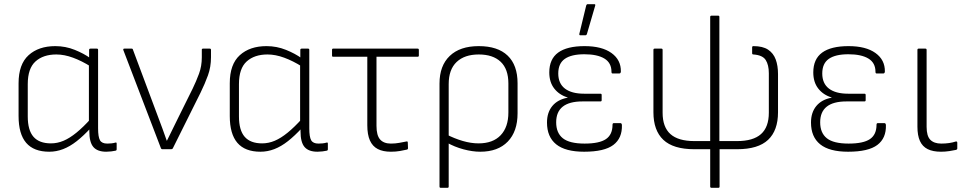

<svg xmlns="http://www.w3.org/2000/svg" viewBox="-20 -715 4633 920"><path d="M216 12Q142 12 105.5 -30.5Q69 -73 69 -159V-316Q69 -407 117 -450.5Q165 -494 245 -494Q294 -494 338.5 -476Q383 -458 413 -436L415 -396Q372 -423 330 -438.5Q288 -454 250 -454Q187 -454 150 -420.5Q113 -387 113 -312V-157Q113 -91 140.5 -59.5Q168 -28 224 -28Q255 -28 284.5 -40.5Q314 -53 346.5 -79.5Q379 -106 416 -147V-103Q380 -64 347.5 -38.5Q315 -13 282.5 -0.5Q250 12 216 12ZM489 12Q447 12 427.5 -10.5Q408 -33 408 -86V-109L406 -125V-409L407 -427V-476Q407 -482 414 -482H444Q450 -482 450 -476V-100Q450 -59 459 -43Q468 -27 494 -27Q503 -27 513.5 -28Q524 -29 534 -32Q539 -33 539 -27V1Q539 3 538 4.5Q537 6 534 7Q526 9 513 10.5Q500 12 489 12Z M757 0Q753 0 751 -5L571 -475Q569 -482 576 -482H611Q616 -482 617 -477L737 -156Q748 -127 758.5 -98.5Q769 -70 779 -41H780Q795 -71 809 -100Q823 -129 838 -159L903 -290Q920 -325 933.5 -361.5Q947 -398 947 -440V-477Q947 -482 953 -482H985Q991 -482 991 -476V-441Q991 -394 976.5 -354Q962 -314 941 -271L808 -4Q806 0 800 0Z M1228 12Q1154 12 1117.5 -30.5Q1081 -73 1081 -159V-316Q1081 -407 1129 -450.5Q1177 -494 1257 -494Q1306 -494 1350.5 -476Q1395 -458 1425 -436L1427 -396Q1384 -423 1342 -438.5Q1300 -454 1262 -454Q1199 -454 1162 -420.5Q1125 -387 1125 -312V-157Q1125 -91 1152.5 -59.5Q1180 -28 1236 -28Q1267 -28 1296.5 -40.5Q1326 -53 1358.5 -79.5Q1391 -106 1428 -147V-103Q1392 -64 1359.5 -38.5Q1327 -13 1294.5 -0.5Q1262 12 1228 12ZM1501 12Q1459 12 1439.5 -10.5Q1420 -33 1420 -86V-109L1418 -125V-409L1419 -427V-476Q1419 -482 1426 -482H1456Q1462 -482 1462 -476V-100Q1462 -59 1471 -43Q1480 -27 1506 -27Q1515 -27 1525.5 -28Q1536 -29 1546 -32Q1551 -33 1551 -27V1Q1551 3 1550 4.5Q1549 6 1546 7Q1538 9 1525 10.5Q1512 12 1501 12Z M1853 12Q1815 12 1790 -1Q1765 -14 1752.5 -42Q1740 -70 1740 -115V-443H1576Q1571 -443 1571 -449V-476Q1571 -482 1576 -482H1981Q1987 -482 1987 -476V-449Q1987 -443 1981 -443H1784V-112Q1784 -66 1801.5 -46.5Q1819 -27 1853 -27Q1874 -27 1893 -30.5Q1912 -34 1927 -37Q1934 -39 1934 -32L1935 -5Q1935 1 1929 2Q1916 5 1896.5 8.5Q1877 12 1853 12Z M2092 185Q2086 185 2086 179V-315Q2086 -400 2135 -447Q2184 -494 2274 -494Q2365 -494 2412.5 -448.5Q2460 -403 2460 -316V-172Q2460 -85 2413 -36.5Q2366 12 2281 12Q2244 12 2201 0.5Q2158 -11 2121 -32L2119 -71Q2158 -51 2197.5 -39.5Q2237 -28 2273 -28Q2342 -28 2379 -67Q2416 -106 2416 -176V-315Q2416 -384 2379 -419Q2342 -454 2274 -454Q2206 -454 2168 -418Q2130 -382 2130 -312V179Q2130 185 2124 185Z M2779 12Q2689 12 2645 -23.5Q2601 -59 2601 -128Q2601 -176 2626.5 -207Q2652 -238 2700 -247V-248Q2660 -260 2636 -290.5Q2612 -321 2612 -368Q2612 -432 2654.5 -463Q2697 -494 2781 -494Q2864 -494 2910 -461Q2956 -428 2955 -372Q2954 -363 2948 -363H2915Q2910 -363 2910 -371Q2910 -414 2876 -434.5Q2842 -455 2780 -455Q2718 -455 2686.5 -433Q2655 -411 2655 -363Q2655 -315 2687 -290.5Q2719 -266 2779 -266H2857Q2863 -266 2863 -260V-235Q2863 -229 2857 -229H2771Q2708 -229 2676.5 -204Q2645 -179 2645 -129Q2645 -78 2677 -52.5Q2709 -27 2781 -27Q2852 -27 2883.5 -48.5Q2915 -70 2915 -117Q2915 -125 2921 -125H2953Q2959 -125 2960 -116Q2962 -53 2919 -20.5Q2876 12 2779 12ZM2760 -546Q2755 -546 2756 -553L2789 -689Q2791 -695 2796 -695H2828Q2834 -695 2832 -688L2792 -551Q2790 -546 2785 -546Z M3390 185Q3383 185 3383 179V0H3307Q3206 0 3158.5 -45Q3111 -90 3111 -177V-476Q3111 -482 3117 -482H3149Q3155 -482 3155 -476V-175Q3155 -106 3192.5 -72.5Q3230 -39 3307 -39H3383V-634Q3383 -640 3390 -640H3421Q3427 -640 3427 -634V-39H3512Q3589 -39 3626.5 -72.5Q3664 -106 3664 -175V-364Q3664 -404 3649 -427.5Q3634 -451 3590 -454Q3584 -454 3584 -460V-488Q3584 -494 3590 -494Q3635 -494 3660.5 -477Q3686 -460 3697 -430Q3708 -400 3708 -360V-177Q3708 -90 3660.5 -45Q3613 0 3512 0H3428V179Q3428 185 3422 185Z M4044 12Q3954 12 3910 -23.5Q3866 -59 3866 -128Q3866 -176 3891.5 -207Q3917 -238 3965 -247V-248Q3925 -260 3901 -290.5Q3877 -321 3877 -368Q3877 -432 3919.5 -463Q3962 -494 4046 -494Q4129 -494 4175 -461Q4221 -428 4220 -372Q4219 -363 4213 -363H4180Q4175 -363 4175 -371Q4175 -414 4141 -434.5Q4107 -455 4045 -455Q3983 -455 3951.5 -433Q3920 -411 3920 -363Q3920 -315 3952 -290.5Q3984 -266 4044 -266H4122Q4128 -266 4128 -260V-235Q4128 -229 4122 -229H4036Q3973 -229 3941.5 -204Q3910 -179 3910 -129Q3910 -78 3942 -52.5Q3974 -27 4046 -27Q4117 -27 4148.5 -48.5Q4180 -70 4180 -117Q4180 -125 4186 -125H4218Q4224 -125 4225 -116Q4227 -53 4184 -20.5Q4141 12 4044 12Z M4489 12Q4450 12 4425 -0.5Q4400 -13 4388 -39.5Q4376 -66 4376 -108V-476Q4376 -482 4382 -482H4414Q4420 -482 4420 -476V-107Q4420 -63 4438 -45Q4456 -27 4490 -27Q4510 -27 4527.5 -29.5Q4545 -32 4560 -37Q4567 -38 4567 -31V-4Q4567 1 4562 3Q4549 6 4529 9Q4509 12 4489 12Z"/></svg>

Font: Sofia Sans ExtraLight
Style: Regular
Weight: 250
Version: Version 4.100-B